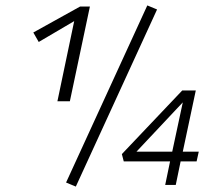

<svg xmlns="http://www.w3.org/2000/svg" viewBox="-20 -683 792 709"><path d="M560 -648 260 6 224 -9 524 -663ZM192 -309 254 -605 123 -528 103 -563 276 -659H312L238 -309ZM706 -87H647L629 0H590L608 -87H437L430 -114L653 -349H703L655 -123H714ZM616 -123 655 -305 484 -123Z"/></svg>

Font: Ysabeau Infant Semilight
Style: Italic
Weight: 300
Italic angle: -12°
Designer: Christian Thalmann (Catharsis Fonts)
Version: Version 0.003